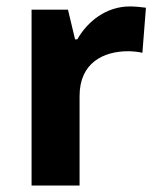

<svg xmlns="http://www.w3.org/2000/svg" viewBox="-20 -576 494 596"><path d="M383 -556C310 -556 252 -510 220 -454H213L191 -546H78V0H227V-278C227 -381 301 -417 378 -417C391 -417 412 -415 422 -412L433 -552C421 -554 398 -556 383 -556Z"/></svg>

Font: Noto Sans Gujarati
Style: Bold
Weight: 700
Designer: Jelle Bosma - Monotype Design Team, Universal Thirst
Foundry: Monotype Imaging Inc.
Version: Version 2.106